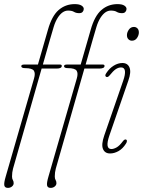

<svg xmlns="http://www.w3.org/2000/svg" viewBox="-42 -739 695 934"><path d="M61.5 -417Q61.5 -425 75.5 -425H142.5L191 -593.5Q210 -661.5 243.2 -690.2Q276.5 -719 321.5 -719Q343.5 -719 354.5 -712Q365.5 -705 365.5 -695.5Q365.5 -688 360.2 -681.5Q355 -675 343.5 -675Q328 -675 318 -681.2Q308 -687.5 289 -687.5Q262 -687.5 240 -654.5Q227 -634.5 219 -607.5Q211 -580.5 200.5 -544.5L166.5 -425H250Q258.5 -425 258.5 -418.5Q258.5 -405.5 233.5 -405.5H160.5L21.5 81Q16.5 99.5 16.5 119.5Q16.5 130.5 20.5 136.8Q24.5 143 24.5 152Q24.5 161.5 16.2 168.2Q8 175 -3.5 175Q-18.5 175 -21 163Q-23.5 151 -14 119L123.5 -357Q131 -382.5 122.8 -395Q114.5 -407.5 80.5 -407.5Q61.5 -407.5 61.5 -417ZM269.5 -417Q269.5 -425 283.5 -425H350.5L399 -593.5Q418 -661.5 451.2 -690.2Q484.5 -719 529.5 -719Q551.5 -719 562.5 -712Q573.5 -705 573.5 -695.5Q573.5 -688 568.2 -681.5Q563 -675 551.5 -675Q536 -675 526 -681.2Q516 -687.5 497 -687.5Q470 -687.5 448 -654.5Q435 -634.5 427 -607.5Q419 -580.5 408.5 -544.5L374.5 -425H458Q466.5 -425 466.5 -418.5Q466.5 -405.5 441.5 -405.5H368.5L229.5 81Q224.5 99.5 224.5 119.5Q224.5 130.5 228.5 136.8Q232.5 143 232.5 152Q232.5 161.5 224.2 168.2Q216 175 204.5 175Q189.5 175 187 163Q184.5 151 194 119L331.5 -357Q339 -382.5 330.8 -395Q322.5 -407.5 288.5 -407.5Q269.5 -407.5 269.5 -417ZM599.5 -541Q590 -541 582.8 -548Q575.5 -555 575.5 -568Q575.5 -581.5 584.8 -594.8Q594 -608 609.5 -608Q619.5 -608 626.5 -601Q633.5 -594 633.5 -581Q633.5 -567.5 624.5 -554.2Q615.5 -541 599.5 -541ZM490 -79.5Q467.5 -14 500 -14Q511 -14 525 -21.8Q539 -29.5 555 -51Q564.5 -64 572.5 -59.5Q576 -57.5 575.2 -51.5Q574.5 -45.5 570.5 -40Q555 -15.5 534.5 -4Q514 7.5 493.5 7.5Q468 7.5 459 -14.2Q450 -36 465 -79.5L557 -345.5Q568 -376.5 565.8 -393.8Q563.5 -411 547 -411Q534 -411 521.2 -402.5Q508.5 -394 491 -372Q482 -361 474 -365.5Q466 -371 475.5 -384Q490 -406.5 511 -419.5Q532 -432.5 553.5 -432.5Q579 -432.5 588 -410.5Q597 -388.5 582.5 -347.5Z"/></svg>

Font: Fraunces144ptSuperSoftThinItalic
Style: Italic
Weight: 100
Italic angle: -16°
Version: Version 1.000;[0bf87f6ff]